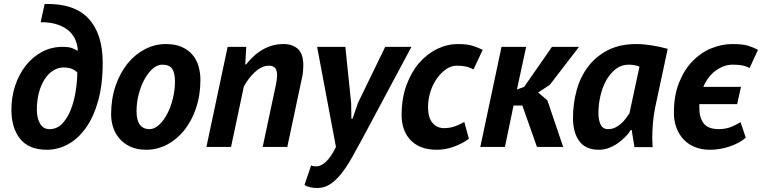

<svg xmlns="http://www.w3.org/2000/svg" viewBox="-20 -734 3806 959"><path d="M293 -500Q320 -500 336 -495Q352 -490 364 -482H369Q363 -554 312.5 -589Q262 -624 183 -623L203 -714Q351 -718 422 -641.5Q493 -565 493 -421Q493 -311 470 -229.5Q447 -148 408 -94Q369 -40 319 -13Q269 14 215 14Q124 14 80.5 -40.5Q37 -95 37 -186Q37 -249 55.5 -305.5Q74 -362 108 -405.5Q142 -449 189 -474.5Q236 -500 293 -500ZM366 -373Q352 -385 336.5 -391Q321 -397 297 -397Q271 -397 247 -382.5Q223 -368 204.5 -340.5Q186 -313 175 -273.5Q164 -234 164 -184Q164 -146 179.5 -117.5Q195 -89 228 -89Q265 -89 291 -116.5Q317 -144 333.5 -186Q350 -228 358 -278Q366 -328 366 -373Z M535 -162Q535 -241 557.5 -306Q580 -371 617.5 -417Q655 -463 704.5 -488.5Q754 -514 808 -514Q856 -514 889 -499Q922 -484 942.5 -459Q963 -434 972 -402Q981 -370 981 -336Q981 -258 959 -193.5Q937 -129 900 -83Q863 -37 814 -11.5Q765 14 711 14Q664 14 631 -1.5Q598 -17 576.5 -42Q555 -67 545 -98.5Q535 -130 535 -162ZM662 -179Q662 -89 727 -89Q751 -89 774 -110Q797 -131 815 -165Q833 -199 843.5 -242Q854 -285 854 -328Q854 -368 840.5 -389.5Q827 -411 790 -411Q766 -411 743 -391Q720 -371 702 -338.5Q684 -306 673 -264Q662 -222 662 -179Z M1292 0 1358 -310Q1364 -338 1364 -359Q1364 -381 1355 -393.5Q1346 -406 1322 -406Q1304 -406 1286 -397Q1268 -388 1252 -373Q1236 -358 1222 -339.5Q1208 -321 1198 -302L1134 0H1011L1117 -500H1210L1205 -412H1209Q1222 -428 1239.5 -446Q1257 -464 1280 -479Q1303 -494 1331.5 -504Q1360 -514 1396 -514Q1441 -514 1468 -489.5Q1495 -465 1495 -408Q1495 -393 1493.5 -376Q1492 -359 1487 -339L1415 0Z M1734 -219 1735 -141H1741L1768 -220L1904 -500H2035L1795 -51Q1765 5 1738.5 52Q1712 99 1685 133Q1658 167 1629 186Q1600 205 1567 205Q1523 205 1501 190L1534 92Q1540 95 1546.5 96Q1553 97 1559 97Q1583 97 1608 74Q1633 51 1658 0L1564 -500H1705Z M2345 -387Q2326 -398 2305.5 -402Q2285 -406 2261 -406Q2234 -406 2208.5 -388.5Q2183 -371 2162.5 -342.5Q2142 -314 2130 -276Q2118 -238 2118 -198Q2118 -147 2140 -120.5Q2162 -94 2198 -94Q2228 -94 2253.5 -103.5Q2279 -113 2299 -125L2322 -41Q2290 -17 2247.5 -1.5Q2205 14 2163 14Q2115 14 2081.5 0Q2048 -14 2027 -38Q2006 -62 1996 -93Q1986 -124 1986 -158Q1986 -242 2010 -308Q2034 -374 2073.5 -419.5Q2113 -465 2163.5 -489.5Q2214 -514 2267 -514Q2314 -514 2341.5 -505Q2369 -496 2391 -485Z M2589 -207H2545L2502 0H2379L2485 -500H2608L2562 -287L2598 -300L2737 -500H2872L2726 -310L2668 -272L2714 -233L2793 0H2662Z M3253 -200Q3245 -162 3241.5 -123Q3238 -84 3238 -49Q3238 -35 3238.5 -22.5Q3239 -10 3240 1H3149L3135 -85H3131Q3120 -67 3102.5 -49.5Q3085 -32 3064 -17.5Q3043 -3 3019.5 5.5Q2996 14 2971 14Q2905 14 2873.5 -29Q2842 -72 2842 -144Q2842 -217 2860.5 -284Q2879 -351 2918 -402Q2957 -453 3016.5 -483.5Q3076 -514 3158 -514Q3193 -514 3234.5 -507.5Q3276 -501 3315 -490ZM3018 -89Q3036 -89 3052 -96.5Q3068 -104 3081.5 -116Q3095 -128 3105.5 -142Q3116 -156 3124 -168L3174 -401Q3163 -406 3148.5 -408.5Q3134 -411 3120 -411Q3084 -411 3056 -389.5Q3028 -368 3008.5 -333.5Q2989 -299 2979 -255.5Q2969 -212 2969 -168Q2969 -136 2979.5 -112.5Q2990 -89 3018 -89Z M3705 -46Q3670 -17 3622 -1.5Q3574 14 3526 14Q3485 14 3452 1Q3419 -12 3395.5 -36.5Q3372 -61 3359 -95Q3346 -129 3346 -171Q3346 -256 3371.5 -320.5Q3397 -385 3438.5 -428Q3480 -471 3532.5 -492.5Q3585 -514 3639 -514Q3691 -514 3718.5 -505Q3746 -496 3766 -485L3724 -394Q3703 -405 3683 -408Q3663 -411 3639 -411Q3597 -411 3556.5 -382.5Q3516 -354 3493 -300H3681L3662 -214H3473V-194Q3473 -146 3495 -117.5Q3517 -89 3571 -89Q3604 -89 3631.5 -100Q3659 -111 3679 -124Z"/></svg>

Font: PT Sans
Style: Bold Italic
Weight: 700
Italic angle: -12°
Designer: A.Korolkova, O.Umpeleva, V.Yefimov
Foundry: ParaType Ltd
Version: Version 2.003W OFL